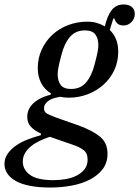

<svg xmlns="http://www.w3.org/2000/svg" viewBox="-89 -627 623 859"><path d="M136 212Q82 212 43 204Q4 196 -20.5 181.5Q-45 167 -57 148Q-69 129 -69 107Q-69 81 -54.5 60.5Q-40 40 -17 24Q6 8 35 -3Q64 -14 93 -22L95 -29Q66 -42 49.5 -59.5Q33 -77 33 -104Q33 -126 42.5 -142.5Q52 -159 67 -171Q82 -183 100.5 -191Q119 -199 137 -203L139 -209Q111 -226 95.5 -255Q80 -284 80 -322Q80 -367 97.5 -405Q115 -443 145 -471Q175 -499 215.5 -514.5Q256 -530 302 -530Q325 -530 344 -524.5Q363 -519 380 -509Q391 -556 410.5 -581.5Q430 -607 464 -607Q487 -607 500.5 -596Q514 -585 514 -565Q514 -543 499 -528Q484 -513 464 -513Q446 -513 436.5 -521.5Q427 -530 423 -544H418L402 -493Q440 -457 440 -396Q440 -351 422.5 -313.5Q405 -276 374.5 -248.5Q344 -221 304 -205.5Q264 -190 219 -190Q196 -190 180 -194Q168 -192 155 -188.5Q142 -185 131.5 -178.5Q121 -172 114.5 -163Q108 -154 108 -142Q108 -125 123.5 -117.5Q139 -110 165 -100L262 -66Q325 -43 358.5 -15.5Q392 12 392 61Q392 101 370.5 129.5Q349 158 313 176.5Q277 195 231 203.5Q185 212 136 212ZM229 -229Q271 -229 296 -258Q321 -287 334 -338Q345 -379 348 -396.5Q351 -414 351 -424Q351 -455 337.5 -473Q324 -491 291 -491Q249 -491 224 -462Q199 -433 186 -382Q175 -341 172 -323.5Q169 -306 169 -296Q169 -265 182.5 -247Q196 -229 229 -229ZM150 179Q177 179 204 174.5Q231 170 253 159Q275 148 289 130.5Q303 113 303 87Q303 58 284.5 44Q266 30 232 19L134 -15Q110 -7 88 3.5Q66 14 49.5 27.5Q33 41 23 58Q13 75 13 96Q13 132 45.5 155.5Q78 179 150 179Z"/></svg>

Font: IBM Plex Serif Text
Style: Italic
Weight: 450
Italic angle: -14°
Designer: Mike Abbink, Paul van der Laan, Pieter van Rosmalen
Foundry: Bold Monday
Version: Version 3.001